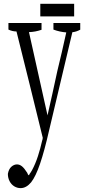

<svg xmlns="http://www.w3.org/2000/svg" viewBox="-20 -680 458 1000"><path d="M397.9 -560.1Q397.9 -538.1 397.9 -525.4Q377.4 -514.2 356.9 -512.2Q294.4 -251 235.4 0.5Q211.4 106 188.7 172.6Q166 239.3 142.1 269.5Q116.7 299.8 87.4 299.8Q69.8 299.8 54.4 290.5Q39.1 281.2 30 263.9Q21 246.6 21 225.6Q25.4 200.7 39.1 188.5Q52.7 176.3 68.4 176.3Q82 176.3 94.2 186Q106.4 195.8 121.6 219.7Q125.5 231 129.4 232.4Q131.3 234.4 133.8 226.6Q141.1 216.8 147 206.1Q164.6 173.3 177.5 133.5Q190.4 93.8 199.7 51.8Q201.2 49.8 202.6 38.6Q202.6 38.6 202.6 37.1Q136.2 -234.9 65.9 -516.1Q44.9 -516.1 23.9 -525.9Q23.9 -538.1 23.9 -560.1Q23.9 -560.1 196.3 -560.1Q196.3 -537.6 196.3 -524.9Q164.1 -513.7 130.9 -512.7Q179.7 -291 227.5 -79.1Q252.9 -189.9 278.8 -311Q302.2 -406.2 325.2 -511.2Q291 -513.7 258.3 -525.9Q258.3 -538.1 258.3 -560.1Q258.3 -560.1 397.9 -560.1ZM189.9 -660.2H366.2V-594.7H189.9Z"/></svg>

Font: Scarab Serif
Style: Light
Weight: 300
Designer: John Roberts
Foundry: Scarab
Version: 1.0